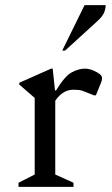

<svg xmlns="http://www.w3.org/2000/svg" viewBox="-20 -727 437 747"><path d="M52 0V-16L115 -48V-346L55 -398V-405L179 -460H185L194 -375H198Q232 -431 259 -445.5Q286 -460 311 -460Q327 -460 347 -451Q358 -446 367.5 -439Q377 -432 377 -423Q377 -414 373 -405L353 -356H346L308 -371Q297 -376 286.5 -377Q276 -378 266 -378Q224 -378 195 -335V-48L266 -16V0ZM222 -530 309 -707H391Q391 -692 384.5 -677Q378 -662 358 -644L233 -530Z"/></svg>

Font: Spectral
Style: Regular
Weight: 400
Designer: Jean-Baptiste Levee
Foundry: Production Type
Version: Version 1.002